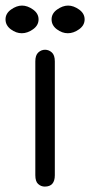

<svg xmlns="http://www.w3.org/2000/svg" viewBox="-56 -651 325 692"><path d="M83 -581.1Q83 -559.6 63 -545.4Q43 -531.2 22.5 -531.2Q2 -531.2 -17.1 -545.4Q-36.1 -559.6 -36.1 -581.1Q-36.1 -602.5 -16.1 -616.7Q3.9 -630.9 23.4 -630.9Q43 -630.9 63 -616.7Q83 -602.5 83 -581.1ZM249 -581.1Q249 -559.6 229 -545.4Q209 -531.2 188.5 -531.2Q168 -531.2 148.9 -545.4Q129.9 -559.6 129.9 -581.1Q129.9 -602.5 149.9 -616.7Q169.9 -630.9 189.5 -630.9Q209 -630.9 229 -616.7Q249 -602.5 249 -581.1ZM71.3 -429.7Q71.3 -452.1 82 -461.9Q92.8 -471.7 106.4 -471.7Q120.1 -471.7 130.9 -461.9Q141.6 -452.1 141.6 -429.7V-19.5Q141.6 21.5 105.5 21.5Q91.8 21.5 81.5 12.2Q71.3 2.9 71.3 -19.5Z"/></svg>

Font: Jura
Style: DemiBold
Weight: 600
Version: Version 2.5